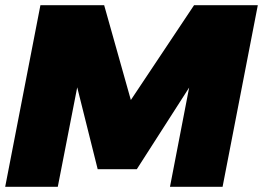

<svg xmlns="http://www.w3.org/2000/svg" viewBox="-21 -721 1015 741"><path d="M728 -701H974L838 0H635L709 -383L507 -68H356L277 -384L202 0H-1L135 -701H381L484 -335Z"/></svg>

Font: TypoPRO Montserrat
Style: Italic
Weight: 900
Italic angle: -11.3°
Designer: Julieta Ulanovsky
Foundry: Julieta Ulanovsky
Version: Version 6.001